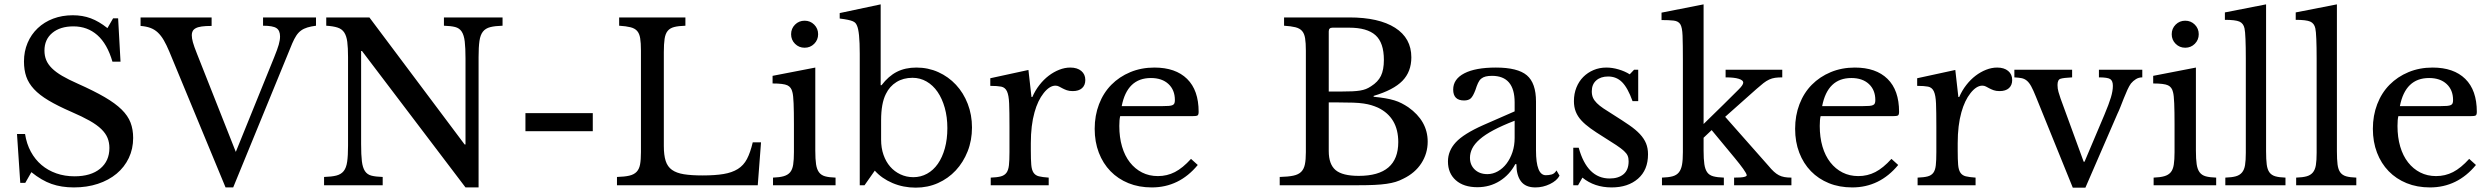

<svg xmlns="http://www.w3.org/2000/svg" viewBox="-20 -850 11432 881"><path d="M58 -235H95Q102 -190 121.5 -154Q141 -118 170.5 -93Q200 -68 238.5 -54.5Q277 -41 322 -41Q397 -41 439.5 -76Q482 -111 482 -171Q482 -196 473.5 -217Q465 -238 445 -257.5Q425 -277 391.5 -296Q358 -315 307 -337Q245 -364 203 -389Q161 -414 136 -441Q111 -468 100.5 -498.5Q90 -529 90 -568Q90 -614 106.5 -653Q123 -692 153 -720.5Q183 -749 224 -764.5Q265 -780 314 -780Q359 -780 396.5 -766Q434 -752 473 -721L499 -766H522L533 -567H496Q472 -649 426.5 -689Q381 -729 317 -729Q256 -729 220 -699Q184 -669 184 -618Q184 -594 192 -574.5Q200 -555 218 -537Q236 -519 265 -502Q294 -485 337 -466Q411 -433 460 -404.5Q509 -376 538 -347.5Q567 -319 579 -287.5Q591 -256 591 -217Q591 -167 571 -125Q551 -83 515 -53Q479 -23 429 -6.5Q379 10 319 10Q262 10 216.5 -6Q171 -22 124 -60L96 -11H73Z M1062 -153 1238 -587Q1253 -624 1259 -645Q1265 -666 1265 -683Q1265 -710 1248.5 -721Q1232 -732 1187 -732V-770H1430V-732Q1407 -729 1390.5 -724Q1374 -719 1361.5 -710Q1349 -701 1339.5 -686.5Q1330 -672 1321 -651L1050 10H1015L757 -613Q744 -644 731.5 -665.5Q719 -687 704 -701Q689 -715 670 -722Q651 -729 625 -731V-770H951V-731Q923 -731 905.5 -728.5Q888 -726 878 -720.5Q868 -715 864 -707Q860 -699 860 -689Q860 -675 865 -656.5Q870 -638 884 -603Z M2116 10 1641 -616H1637V-189Q1637 -139 1640.5 -110Q1644 -81 1654.5 -65Q1665 -49 1684.5 -44Q1704 -39 1736 -38V0H1467V-38Q1502 -39 1523.5 -44.5Q1545 -50 1557 -65Q1569 -80 1573 -108Q1577 -136 1577 -182V-588Q1577 -631 1573.5 -658Q1570 -685 1559.5 -701Q1549 -717 1529 -723.5Q1509 -730 1477 -732V-770H1675L2112 -187H2116V-581Q2116 -630 2112.5 -659.5Q2109 -689 2098.5 -705Q2088 -721 2068.5 -726Q2049 -731 2017 -732V-770H2286V-732Q2251 -731 2229.5 -725.5Q2208 -720 2196 -705Q2184 -690 2180 -662Q2176 -634 2176 -588V10Z M2391 -248V-331H2700V-248Z M3457 0H2811V-38Q2846 -39 2867.5 -44Q2889 -49 2901 -61.5Q2913 -74 2917 -95.5Q2921 -117 2921 -152V-618Q2921 -653 2917.5 -674.5Q2914 -696 2903.5 -708Q2893 -720 2873 -725Q2853 -730 2821 -732V-770H3125V-732Q3093 -731 3073.5 -726Q3054 -721 3043.5 -708Q3033 -695 3029.5 -671.5Q3026 -648 3026 -611V-180Q3026 -138 3034.5 -111.5Q3043 -85 3063.5 -70.5Q3084 -56 3118 -50.5Q3152 -45 3204 -45Q3261 -45 3300 -51.5Q3339 -58 3365.5 -74.5Q3392 -91 3407.5 -120.5Q3423 -150 3434 -197H3472Z M3721 -159Q3721 -120 3724.5 -96.5Q3728 -73 3738 -59.5Q3748 -46 3766 -41Q3784 -36 3814 -35V0H3527V-35Q3557 -36 3576 -41.5Q3595 -47 3605.5 -59.5Q3616 -72 3619.5 -94.5Q3623 -117 3623 -152V-280Q3623 -338 3621.5 -375.5Q3620 -413 3616 -427Q3611 -450 3593 -458.5Q3575 -467 3525 -467V-502L3721 -540ZM3610 -693Q3610 -719 3628 -737Q3646 -755 3672 -755Q3698 -755 3716 -737Q3734 -719 3734 -693Q3734 -667 3716 -649Q3698 -631 3672 -631Q3646 -631 3628 -649Q3610 -667 3610 -693Z M4023 -209Q4023 -171 4034 -139.5Q4045 -108 4064.5 -85.5Q4084 -63 4111.5 -50Q4139 -37 4171 -37Q4205 -37 4234 -53Q4263 -69 4283.5 -98.5Q4304 -128 4315.5 -169.5Q4327 -211 4327 -262Q4327 -313 4315 -355.5Q4303 -398 4282 -428.5Q4261 -459 4231.5 -476Q4202 -493 4167 -493Q4125 -493 4093.5 -473.5Q4062 -454 4045 -419Q4023 -376 4023 -298ZM4021 -459H4025Q4057 -501 4095.5 -520.5Q4134 -540 4185 -540Q4239 -540 4285.5 -519Q4332 -498 4366.5 -461Q4401 -424 4420.5 -373.5Q4440 -323 4440 -265Q4440 -206 4420 -155.5Q4400 -105 4365.5 -68Q4331 -31 4284 -10Q4237 11 4182 11Q4125 11 4075.5 -10Q4026 -31 3994 -67L3947 0H3925V-604Q3925 -706 3912 -733Q3909 -740 3905 -744.5Q3901 -749 3893 -752.5Q3885 -756 3871 -759Q3857 -762 3833 -765V-790L4021 -830Z M4710 -159Q4710 -118 4712 -94Q4714 -70 4722.5 -57.5Q4731 -45 4747 -41Q4763 -37 4792 -35V0H4526V-35Q4555 -36 4572 -40.5Q4589 -45 4598 -57Q4607 -69 4609.5 -91.5Q4612 -114 4612 -152V-269Q4612 -337 4610.5 -375Q4609 -413 4600.5 -431Q4592 -449 4574 -452.5Q4556 -456 4524 -456V-491L4699 -529L4713 -405H4717Q4730 -435 4749.5 -460Q4769 -485 4792 -502.5Q4815 -520 4840.5 -530Q4866 -540 4891 -540Q4923 -540 4941.5 -524.5Q4960 -509 4960 -483Q4960 -459 4945 -445.5Q4930 -432 4902 -432Q4886 -432 4875 -436Q4864 -440 4855.5 -444.5Q4847 -449 4839.5 -453Q4832 -457 4823 -457Q4796 -457 4769 -423Q4742 -389 4727 -335Q4710 -275 4710 -193Z M5476 -93Q5391 10 5265 10Q5206 10 5158 -9.5Q5110 -29 5075.5 -64.5Q5041 -100 5022 -149.5Q5003 -199 5003 -259Q5003 -320 5023 -372Q5043 -424 5079.5 -461Q5116 -498 5166.5 -519Q5217 -540 5277 -540Q5374 -540 5427 -488Q5480 -436 5480 -337Q5480 -323 5474.5 -320Q5469 -317 5449 -317H5120Q5116 -302 5116 -272Q5116 -220 5128.5 -177.5Q5141 -135 5164.5 -105Q5188 -75 5220.5 -58.5Q5253 -42 5293 -42Q5335 -42 5371 -60.5Q5407 -79 5445 -121ZM5311 -363Q5331 -363 5343 -364Q5355 -365 5361 -368Q5367 -371 5369 -376.5Q5371 -382 5371 -391Q5371 -437 5341.5 -464.5Q5312 -492 5261 -492Q5152 -492 5127 -363Z M5852 0V-38Q5891 -39 5914.5 -44Q5938 -49 5950.5 -61.5Q5963 -74 5967.5 -95.5Q5972 -117 5972 -152V-618Q5972 -653 5968.5 -674.5Q5965 -696 5954.5 -708Q5944 -720 5924 -725Q5904 -730 5872 -732V-770H6171Q6307 -770 6381.5 -722.5Q6456 -675 6456 -587Q6456 -521 6415 -479Q6374 -437 6283 -410V-406Q6314 -403 6337 -399Q6360 -395 6378 -389.5Q6396 -384 6411.5 -376Q6427 -368 6442 -358Q6531 -295 6531 -200Q6531 -146 6502 -101Q6473 -56 6419 -30Q6402 -21 6384 -15.5Q6366 -10 6342 -6.5Q6318 -3 6286.5 -1.5Q6255 0 6212 0ZM6215 -43Q6396 -43 6396 -198Q6396 -311 6303 -356Q6287 -363 6272 -367.5Q6257 -372 6237 -375Q6217 -378 6189.5 -379Q6162 -380 6122 -380H6077V-157Q6077 -96 6108.5 -69.5Q6140 -43 6215 -43ZM6133 -430Q6164 -430 6185 -431Q6206 -432 6221 -434.5Q6236 -437 6247.5 -441.5Q6259 -446 6271 -454Q6303 -474 6316.5 -502Q6330 -530 6330 -575Q6330 -654 6291.5 -688.5Q6253 -723 6171 -723H6094Q6077 -723 6077 -706V-430Z M6930 -296Q6873 -274 6833.5 -253Q6794 -232 6770 -211Q6746 -190 6735.5 -169Q6725 -148 6725 -126Q6725 -93 6747 -72Q6769 -51 6805 -51Q6830 -51 6853 -64Q6876 -77 6893 -99.5Q6910 -122 6920 -152Q6930 -182 6930 -217ZM6930 -339V-380Q6930 -502 6826 -502Q6809 -502 6797 -499Q6785 -496 6776.5 -489Q6768 -482 6762 -469Q6756 -456 6750 -437Q6739 -408 6728.5 -398.5Q6718 -389 6698 -389Q6648 -389 6648 -439Q6648 -487 6699 -513.5Q6750 -540 6844 -540Q6944 -540 6986 -504.5Q7028 -469 7028 -384V-160Q7028 -46 7073 -46Q7087 -46 7100 -49.5Q7113 -53 7122 -68L7136 -44Q7124 -21 7092 -5.5Q7060 10 7025 10Q6980 10 6959 -18Q6938 -46 6938 -97H6933Q6907 -48 6861.5 -19.5Q6816 9 6759 9Q6696 9 6660 -23Q6624 -55 6624 -109Q6624 -158 6660 -197Q6696 -236 6786 -276Z M7221 0H7199V-172H7224Q7263 -31 7366 -31Q7406 -31 7429.5 -50.5Q7453 -70 7453 -110Q7453 -125 7448.5 -135.5Q7444 -146 7431.5 -157.5Q7419 -169 7396.5 -184Q7374 -199 7337 -222Q7303 -243 7278 -261Q7253 -279 7236 -297.5Q7219 -316 7210.5 -337.5Q7202 -359 7202 -386Q7202 -420 7213.5 -448.5Q7225 -477 7245 -497Q7265 -517 7292 -528.5Q7319 -540 7351 -540Q7378 -540 7407 -531.5Q7436 -523 7458 -509L7478 -530H7497V-386H7471Q7449 -447 7423 -473Q7397 -499 7359 -499Q7325 -499 7304.5 -481Q7284 -463 7284 -431Q7284 -414 7289.5 -401.5Q7295 -389 7307 -377Q7319 -365 7337.5 -352.5Q7356 -340 7382 -324Q7425 -297 7455.5 -276Q7486 -255 7505 -234.5Q7524 -214 7533 -192Q7542 -170 7542 -142Q7542 -70 7496 -30Q7450 10 7375 10Q7296 10 7241 -35Z M7937 -35Q7970 -35 7982.5 -38Q7995 -41 7995 -46Q7994 -54 7979 -75Q7964 -96 7940 -125L7834 -253L7797 -218V-159Q7797 -120 7800.5 -96.5Q7804 -73 7813.5 -59.5Q7823 -46 7841.5 -41Q7860 -36 7890 -35V0H7606V-35Q7636 -36 7654.5 -41Q7673 -46 7683.5 -59Q7694 -72 7698 -94Q7702 -116 7702 -152V-571Q7702 -647 7700.5 -686Q7699 -725 7690 -739Q7681 -753 7660 -755.5Q7639 -758 7604 -758V-792L7797 -830V-281L7890 -372Q7935 -417 7957 -438.5Q7979 -460 7979 -471Q7979 -482 7958 -488.5Q7937 -495 7898 -495V-530H8158V-495Q8139 -495 8125 -493Q8111 -491 8098 -485Q8085 -479 8071.5 -468.5Q8058 -458 8040 -442L7896 -314L8094 -90Q8108 -73 8119.5 -62.5Q8131 -52 8142.5 -46Q8154 -40 8168 -37.5Q8182 -35 8200 -35V0H7937Z M8690 -93Q8605 10 8479 10Q8420 10 8372 -9.5Q8324 -29 8289.5 -64.5Q8255 -100 8236 -149.5Q8217 -199 8217 -259Q8217 -320 8237 -372Q8257 -424 8293.5 -461Q8330 -498 8380.5 -519Q8431 -540 8491 -540Q8588 -540 8641 -488Q8694 -436 8694 -337Q8694 -323 8688.5 -320Q8683 -317 8663 -317H8334Q8330 -302 8330 -272Q8330 -220 8342.5 -177.5Q8355 -135 8378.5 -105Q8402 -75 8434.5 -58.5Q8467 -42 8507 -42Q8549 -42 8585 -60.5Q8621 -79 8659 -121ZM8525 -363Q8545 -363 8557 -364Q8569 -365 8575 -368Q8581 -371 8583 -376.5Q8585 -382 8585 -391Q8585 -437 8555.5 -464.5Q8526 -492 8475 -492Q8366 -492 8341 -363Z M8963 -159Q8963 -118 8965 -94Q8967 -70 8975.5 -57.5Q8984 -45 9000 -41Q9016 -37 9045 -35V0H8779V-35Q8808 -36 8825 -40.5Q8842 -45 8851 -57Q8860 -69 8862.5 -91.5Q8865 -114 8865 -152V-269Q8865 -337 8863.5 -375Q8862 -413 8853.5 -431Q8845 -449 8827 -452.5Q8809 -456 8777 -456V-491L8952 -529L8966 -405H8970Q8983 -435 9002.5 -460Q9022 -485 9045 -502.5Q9068 -520 9093.5 -530Q9119 -540 9144 -540Q9176 -540 9194.5 -524.5Q9213 -509 9213 -483Q9213 -459 9198 -445.5Q9183 -432 9155 -432Q9139 -432 9128 -436Q9117 -440 9108.5 -444.5Q9100 -449 9092.5 -453Q9085 -457 9076 -457Q9049 -457 9022 -423Q8995 -389 8980 -335Q8963 -275 8963 -193Z M9322 -406Q9310 -436 9300.5 -453.5Q9291 -471 9280 -480Q9269 -489 9255.5 -491.5Q9242 -494 9223 -495V-530H9488V-495Q9448 -493 9434.5 -488.5Q9421 -484 9421 -460Q9421 -443 9425.5 -428Q9430 -413 9435 -398L9541 -108H9545L9636 -323Q9657 -373 9666 -403Q9675 -433 9675 -456Q9675 -479 9663 -487Q9651 -495 9611 -495V-530H9810V-495Q9794 -495 9781 -487Q9768 -479 9758 -467Q9750 -456 9741.5 -437.5Q9733 -419 9725 -398.5Q9717 -378 9709.5 -359Q9702 -340 9696 -328L9549 11H9491Z M10056 -159Q10056 -120 10059.5 -96.5Q10063 -73 10073 -59.5Q10083 -46 10101 -41Q10119 -36 10149 -35V0H9862V-35Q9892 -36 9911 -41.5Q9930 -47 9940.5 -59.5Q9951 -72 9954.5 -94.5Q9958 -117 9958 -152V-280Q9958 -338 9956.5 -375.5Q9955 -413 9951 -427Q9946 -450 9928 -458.5Q9910 -467 9860 -467V-502L10056 -540ZM9945 -693Q9945 -719 9963 -737Q9981 -755 10007 -755Q10033 -755 10051 -737Q10069 -719 10069 -693Q10069 -667 10051 -649Q10033 -631 10007 -631Q9981 -631 9963 -649Q9945 -667 9945 -693Z M10378 -156Q10378 -118 10381 -95Q10384 -72 10393.5 -59Q10403 -46 10420.5 -41Q10438 -36 10467 -35V0H10191V-35Q10221 -36 10239 -41Q10257 -46 10267.5 -58.5Q10278 -71 10281.5 -92.5Q10285 -114 10285 -149V-580Q10285 -634 10283.5 -670.5Q10282 -707 10279 -720Q10274 -743 10255.5 -751Q10237 -759 10189 -759V-793L10378 -830Z M10703 -156Q10703 -118 10706 -95Q10709 -72 10718.5 -59Q10728 -46 10745.5 -41Q10763 -36 10792 -35V0H10516V-35Q10546 -36 10564 -41Q10582 -46 10592.5 -58.5Q10603 -71 10606.5 -92.5Q10610 -114 10610 -149V-580Q10610 -634 10608.5 -670.5Q10607 -707 10604 -720Q10599 -743 10580.5 -751Q10562 -759 10514 -759V-793L10703 -830Z M11341 -93Q11256 10 11130 10Q11071 10 11023 -9.5Q10975 -29 10940.5 -64.5Q10906 -100 10887 -149.5Q10868 -199 10868 -259Q10868 -320 10888 -372Q10908 -424 10944.5 -461Q10981 -498 11031.5 -519Q11082 -540 11142 -540Q11239 -540 11292 -488Q11345 -436 11345 -337Q11345 -323 11339.5 -320Q11334 -317 11314 -317H10985Q10981 -302 10981 -272Q10981 -220 10993.5 -177.5Q11006 -135 11029.5 -105Q11053 -75 11085.5 -58.5Q11118 -42 11158 -42Q11200 -42 11236 -60.5Q11272 -79 11310 -121ZM11176 -363Q11196 -363 11208 -364Q11220 -365 11226 -368Q11232 -371 11234 -376.5Q11236 -382 11236 -391Q11236 -437 11206.5 -464.5Q11177 -492 11126 -492Q11017 -492 10992 -363Z"/></svg>

Font: SVN-Libre Baskerville
Style: Regular
Weight: 400
Designer: Pablo Impallari, Rodrigo Fuenzalida
Foundry: Pablo Impallari, Rodrigo Fuenzalida
Version: Version 1.000; ttfautohint (v1.8.4)